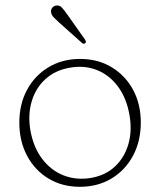

<svg xmlns="http://www.w3.org/2000/svg" viewBox="-20 -690 600 720"><path d="M280.5 -469Q347 -469 398.2 -438.2Q449.5 -407.5 478.8 -353.8Q508 -300 508 -230.5Q508 -160.5 478.8 -106Q449.5 -51.5 398 -20.5Q346.5 10.5 279.5 10.5Q213 10.5 161.8 -20.5Q110.5 -51.5 81.5 -106Q52.5 -160.5 52.5 -230.5Q52.5 -300 81.8 -353.8Q111 -407.5 162.5 -438.2Q214 -469 280.5 -469ZM322.5 -23Q376 -32.5 411.5 -66Q447 -99.5 461.5 -149.8Q476 -200 465.5 -259Q454.5 -322 422.5 -365.2Q390.5 -408.5 343.8 -427.2Q297 -446 241 -436Q186.5 -426.5 150 -393Q113.5 -359.5 98.8 -309.5Q84 -259.5 94 -201Q105.5 -137 138.5 -93.8Q171.5 -50.5 219.2 -32Q267 -13.5 322.5 -23ZM233.5 -634 298.5 -542Q301 -538.5 302 -534.5Q303 -530.5 299.5 -528Q294 -523.5 288 -528.5L200 -607Q189.5 -616.5 181.2 -625.2Q173 -634 171.5 -643.5Q170 -652.5 175 -659.8Q180 -667 189.5 -669Q202.5 -671.5 211.8 -661.8Q221 -652 233.5 -634Z"/></svg>

Font: Fraunces 9pt S100 Thin
Style: Regular
Weight: 100
Version: Version 1.000; ttfautohint (v1.8.3)